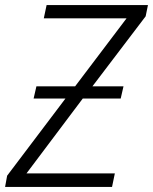

<svg xmlns="http://www.w3.org/2000/svg" viewBox="-29 -734 601 754"><path d="M-9 0 -1 -44 228 -347H103L114 -395H266L468 -662H143L154 -714H552L543 -670L334 -395H456L445 -347H296L75 -53H422L411 0Z"/></svg>

Font: Noto Sans Display Light
Style: Italic
Weight: 300
Italic angle: -12°
Designer: Monotype Design Team
Foundry: Monotype Imaging Inc.
Version: Version 2.003